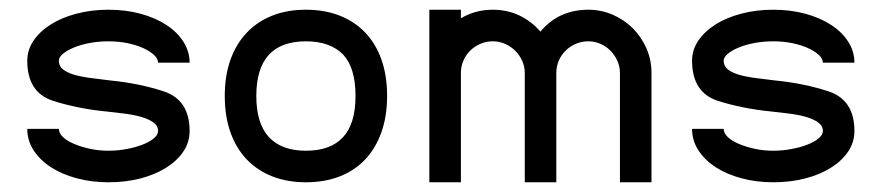

<svg xmlns="http://www.w3.org/2000/svg" viewBox="-20 -375 1813 395"><path d="M305.2 -246.1Q305.2 -254.4 296.6 -262.2Q288.1 -270 273.9 -276.4Q259.8 -282.7 241.5 -286.4Q223.1 -290 203.1 -290Q183.1 -290 164.8 -286.6Q146.5 -283.2 132.3 -277.3Q118.2 -271.5 109.6 -264.4Q101.1 -257.3 101.1 -250Q101.1 -239.3 109.1 -232.7Q117.2 -226.1 130.4 -221.9Q143.6 -217.8 160.6 -215.3Q177.7 -212.9 195.3 -210.9L206.5 -209.5Q266.6 -203.6 316.9 -187Q370.1 -169.4 370.1 -105.5Q370.1 -82.5 357.2 -63.2Q344.2 -43.9 321.5 -29.8Q298.8 -15.6 268.6 -7.8Q238.3 0 203.1 0Q168 0 137.5 -8.3Q106.9 -16.6 84.5 -31.2Q62 -45.9 49.1 -65.9Q36.1 -85.9 36.1 -109.9H101.1Q101.1 -101.1 109.6 -93Q118.2 -85 132.6 -78.9Q147 -72.8 165.3 -68.8Q183.6 -64.9 203.1 -64.9Q222.2 -64.9 240.5 -68.4Q258.8 -71.8 273.2 -77.4Q287.6 -83 296.4 -90.3Q305.2 -97.7 305.2 -105.5Q305.2 -116.2 295.7 -123Q286.1 -129.9 271.2 -134.3Q256.3 -138.7 237.5 -141.1Q218.8 -143.6 200.2 -145.5Q169.4 -148.4 141.6 -154.1Q113.8 -159.7 89.4 -167.5Q36.1 -184.6 36.1 -250Q36.1 -272.5 49.1 -291.5Q62 -310.5 84.5 -324.7Q106.9 -338.9 137.5 -346.9Q168 -355 203.1 -355Q238.8 -355 269.3 -346.7Q299.8 -338.4 322.3 -323.7Q344.7 -309.1 357.4 -289.1Q370.1 -269 370.1 -246.1Z M609.4 -355Q647.9 -355 679 -342.8Q710 -330.6 731.7 -307.6Q753.4 -284.7 764.9 -252Q776.4 -219.2 776.4 -177.7Q776.4 -135.7 764.6 -102.8Q752.9 -69.8 731.2 -46.9Q709.5 -23.9 678.7 -12Q647.9 0 609.4 0Q571.3 0 540.5 -12Q509.8 -23.9 487.8 -46.9Q465.8 -69.8 454.1 -102.8Q442.4 -135.7 442.4 -177.7Q442.4 -219.2 454.1 -252Q465.8 -284.7 487.5 -307.6Q509.3 -330.6 540 -342.8Q570.8 -355 609.4 -355ZM686 -262.7Q659.2 -290 609.4 -290Q507.3 -290 507.3 -177.7Q507.3 -121.1 533.2 -93Q559.1 -64.9 609.4 -64.9Q659.7 -64.9 685.5 -92.5Q711.4 -120.1 711.4 -177.7Q711.4 -235.4 686 -262.7Z M993.7 -355Q1051.8 -355 1091.8 -310.1Q1111.8 -333.5 1136.2 -344.2Q1160.6 -355 1190.4 -355Q1216.8 -355 1240.5 -344.7Q1264.2 -334.5 1282 -316.7Q1299.8 -298.8 1310.1 -275.1Q1320.3 -251.5 1320.3 -225.1V0H1255.4V-225.1Q1255.4 -237.8 1250.2 -249.5Q1245.1 -261.2 1236.3 -270.3Q1227.5 -279.3 1215.6 -284.7Q1203.6 -290 1190.4 -290Q1176.8 -290 1164.8 -284.9Q1152.8 -279.8 1143.8 -271Q1134.8 -262.2 1129.6 -250.2Q1124.5 -238.3 1124.5 -225.1V0H1059.6V-225.1Q1059.6 -237.8 1054.4 -249.5Q1049.3 -261.2 1040.3 -270.3Q1031.2 -279.3 1019.3 -284.7Q1007.3 -290 993.7 -290Q980.5 -290 968.5 -284.9Q956.5 -279.8 947.5 -271Q938.5 -262.2 933.3 -250.2Q928.2 -238.3 928.2 -225.1V0H863.3V-355H928.2V-337.4Q958 -355 993.7 -355Z M1672.9 -246.1Q1672.9 -254.4 1664.3 -262.2Q1655.8 -270 1641.6 -276.4Q1627.4 -282.7 1609.1 -286.4Q1590.8 -290 1570.8 -290Q1550.8 -290 1532.5 -286.6Q1514.2 -283.2 1500 -277.3Q1485.8 -271.5 1477.3 -264.4Q1468.8 -257.3 1468.8 -250Q1468.8 -239.3 1476.8 -232.7Q1484.9 -226.1 1498 -221.9Q1511.2 -217.8 1528.3 -215.3Q1545.4 -212.9 1563 -210.9L1574.2 -209.5Q1634.3 -203.6 1684.6 -187Q1737.8 -169.4 1737.8 -105.5Q1737.8 -82.5 1724.9 -63.2Q1711.9 -43.9 1689.2 -29.8Q1666.5 -15.6 1636.2 -7.8Q1606 0 1570.8 0Q1535.6 0 1505.1 -8.3Q1474.6 -16.6 1452.1 -31.2Q1429.7 -45.9 1416.7 -65.9Q1403.8 -85.9 1403.8 -109.9H1468.8Q1468.8 -101.1 1477.3 -93Q1485.8 -85 1500.2 -78.9Q1514.6 -72.8 1533 -68.8Q1551.3 -64.9 1570.8 -64.9Q1589.8 -64.9 1608.2 -68.4Q1626.5 -71.8 1640.9 -77.4Q1655.3 -83 1664.1 -90.3Q1672.9 -97.7 1672.9 -105.5Q1672.9 -116.2 1663.3 -123Q1653.8 -129.9 1638.9 -134.3Q1624 -138.7 1605.2 -141.1Q1586.4 -143.6 1567.9 -145.5Q1537.1 -148.4 1509.3 -154.1Q1481.4 -159.7 1457 -167.5Q1403.8 -184.6 1403.8 -250Q1403.8 -272.5 1416.7 -291.5Q1429.7 -310.5 1452.1 -324.7Q1474.6 -338.9 1505.1 -346.9Q1535.6 -355 1570.8 -355Q1606.4 -355 1637 -346.7Q1667.5 -338.4 1689.9 -323.7Q1712.4 -309.1 1725.1 -289.1Q1737.8 -269 1737.8 -246.1Z"/></svg>

Font: Fibel Vienna LRS
Style: Regular
Weight: 400
Designer: Peter Wiegel
Foundry: Peter Wioegel
Version: Version 000.000